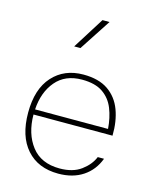

<svg xmlns="http://www.w3.org/2000/svg" viewBox="-116 -843 743 926"><g transform="rotate(15 256.0 -379.5)"><path d="M75.7 -239.3Q76.2 -143.6 123.8 -82Q171.4 -20.5 264.2 -20.5Q330.1 -20.5 371.1 -50.8Q412.1 -81.1 428.2 -121.1H459.5Q437 -61 386.7 -27.8Q336.4 5.4 264.2 5.4Q163.1 5.4 105.7 -59.6Q48.3 -124.5 48.3 -241.7Q48.3 -359.9 106.2 -423.8Q164.1 -487.8 259.3 -487.8Q335.9 -487.8 382.8 -455.6Q429.7 -423.3 450.7 -367.2Q471.7 -311 470.2 -239.3ZM76.7 -265.1H440.9Q437 -320.3 419.2 -365Q401.4 -409.7 363.3 -436Q325.2 -462.4 259.3 -462.4Q175.3 -462.4 128.7 -407.2Q82 -352.1 76.7 -265.1ZM279.3 -765.1H314.5L211.4 -607.4H180.2Z"/></g></svg>

Font: Estedad-FD Thin
Style: Regular
Weight: 100
Designer: Amin Abedi
Version: Version 7.3